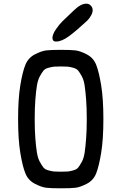

<svg xmlns="http://www.w3.org/2000/svg" viewBox="-20 -1020 658 1040"><path d="M284 -795H282Q264 -795 264 -816Q265 -835 283 -861.5Q301 -888 319.5 -906Q338 -924 373 -957Q377 -961 380 -963.5Q383 -966 386 -969Q418 -1000 448 -1000H449Q462 -1000 472 -989.5Q482 -979 482 -965Q482 -952 473.5 -936.5Q465 -921 456 -912L448 -904Q392 -852 353 -823.5Q314 -795 284 -795ZM389 -3Q364 0 310 0Q256 0 230.5 -3Q205 -6 169 -24.5Q133 -43 117.5 -81Q102 -119 90 -192Q78 -265 78 -375Q78 -485 90 -558Q102 -631 117.5 -669Q133 -707 169 -725.5Q205 -744 230.5 -747Q256 -750 310 -750Q364 -750 389 -747Q414 -744 450 -725.5Q486 -707 501 -669Q516 -631 528 -558Q540 -485 540 -375Q540 -265 528 -192Q516 -119 501 -81Q486 -43 450 -24.5Q414 -6 389 -3ZM273.5 -91Q285 -90 310 -90Q335 -90 346.5 -91Q358 -92 376.5 -97Q395 -102 403.5 -112.5Q412 -123 423 -143Q434 -163 438.5 -193.5Q443 -224 446.5 -269.5Q450 -315 450 -375Q450 -435 446.5 -480.5Q443 -526 438.5 -556.5Q434 -587 423 -607Q412 -627 403.5 -637.5Q395 -648 376.5 -653Q358 -658 346.5 -659Q335 -660 310 -660Q285 -660 273.5 -659Q262 -658 243 -653Q224 -648 215.5 -637.5Q207 -627 196 -607Q185 -587 180 -556.5Q175 -526 171.5 -480.5Q168 -435 168 -375Q168 -315 171.5 -269.5Q175 -224 180 -193.5Q185 -163 196 -143Q207 -123 215.5 -112.5Q224 -102 243 -97Q262 -92 273.5 -91Z"/></svg>

Font: Hermit
Style: Regular
Weight: 400
Designer: Pablo Caro
Version: Version 2.000;PS 002.000;hotconv 1.0.88;makeotf.lib2.5.64775